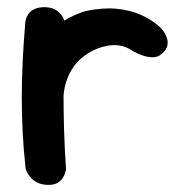

<svg xmlns="http://www.w3.org/2000/svg" viewBox="-20 -519 530 538"><path d="M105 -100Q90 -98 81 -107Q72 -116 68 -128Q64 -140 63 -150Q62 -160 62 -160Q57 -180 55 -191.5Q53 -203 53.5 -212Q54 -221 54.5 -232.5Q55 -244 56 -265Q60 -324 80.5 -369Q101 -414 137 -444Q173 -474 220 -488Q267 -498 305.5 -494.5Q344 -491 374.5 -477.5Q405 -464 427 -444Q427 -444 431.5 -439.5Q436 -435 441 -427Q446 -419 448.5 -409.5Q451 -400 448.5 -389.5Q446 -379 433 -368Q422 -358 407 -358.5Q392 -359 378.5 -364Q365 -369 356 -374Q347 -379 347 -379Q326 -393 298.5 -392.5Q271 -392 242 -378Q207 -361 186 -331.5Q165 -302 159 -261Q157 -237 155.5 -221Q154 -205 153 -193Q152 -181 152.5 -168Q153 -155 154 -135Q154 -135 150.5 -127Q147 -119 136.5 -111Q126 -103 105 -100ZM111 -1Q94 -2 82.5 -8.5Q71 -15 64 -24Q57 -33 54.5 -39Q52 -45 52 -45Q46 -99 43.5 -148Q41 -197 41 -245.5Q41 -294 43.5 -346Q46 -398 51 -458Q51 -458 52.5 -464.5Q54 -471 59 -479Q64 -487 75.5 -493Q87 -499 106 -499Q127 -498 138.5 -490Q150 -482 156 -471Q162 -460 163.5 -452Q165 -444 165 -444Q162 -395 160 -348.5Q158 -302 158 -254.5Q158 -207 159.5 -155.5Q161 -104 165 -45Q165 -45 163.5 -38Q162 -31 157 -22Q152 -13 141 -6.5Q130 0 111 -1Z"/></svg>

Font: Sour Gummy Medium
Style: Regular
Weight: 500
Designer: Stefie Justprince
Foundry: Eifetstype
Version: Version 1.000